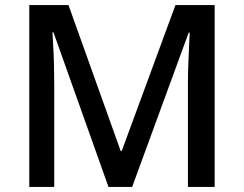

<svg xmlns="http://www.w3.org/2000/svg" viewBox="-20 -734 958 754"><path d="M406 0 190 -607H186Q187 -587 189 -553Q191 -519 192 -480Q193 -441 193 -403V0H95V-714H249L454 -141H458L669 -714H823V0H718V-409Q718 -444 719.5 -481.5Q721 -519 722.5 -552Q724 -585 725 -606H721L499 0Z"/></svg>

Font: Noto Sans Devanagari Medium
Style: Regular
Weight: 500
Version: Version 2.003